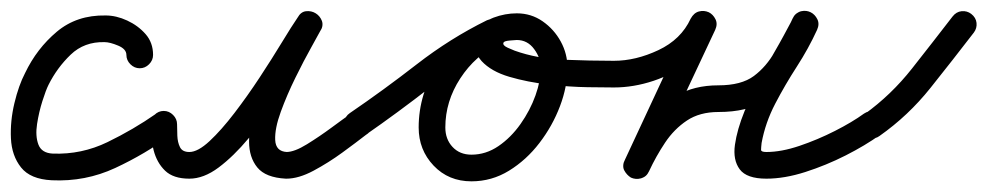

<svg xmlns="http://www.w3.org/2000/svg" viewBox="-29 -310 1851 360"><path d="M258 -207Q258 -197 250.5 -189.5Q243 -182 233 -182Q223 -182 215.5 -189.5Q208 -197 208 -207Q208 -218 192.5 -224.5Q177 -231 167 -231Q129 -232 103.5 -207.5Q78 -183 62 -151Q57 -141 50.5 -120.5Q44 -100 40.5 -77.5Q37 -55 43 -39Q49 -23 70 -22Q124 -20 172.5 -43.5Q221 -67 264 -97Q264 -97 264 -97Q264 -97 264 -97Q272 -103 282 -101.5Q292 -100 298 -91Q304 -83 302.5 -73Q301 -63 292 -57Q243 -21 187 5Q131 31 68 28Q28 26 10.5 4Q-7 -18 -8.5 -50.5Q-10 -83 -2 -116.5Q6 -150 18 -173Q40 -219 77.5 -250.5Q115 -282 169 -281Q189 -281 209.5 -271.5Q230 -262 244 -246Q258 -230 258 -207Q258 -207 258 -207Q258 -207 258 -207Z M253 -77Q253 -87 260.5 -94.5Q268 -102 278 -102Q288 -102 295.5 -94.5Q303 -87 303 -77Q303 -68 303.5 -55.5Q304 -43 308.5 -34Q313 -25 326 -25Q342 -25 364 -45.5Q386 -66 410.5 -98Q435 -130 458 -165Q481 -200 499.5 -230.5Q518 -261 529 -277Q535 -288 545 -289Q555 -290 563 -285Q571 -280 574.5 -271Q578 -262 571 -251Q568 -245 554.5 -221Q541 -197 525 -164.5Q509 -132 497.5 -100.5Q486 -69 487 -47.5Q488 -26 509 -25Q509 -25 509 -25Q508 -25 508 -25Q523 -25 546.5 -39.5Q570 -54 593 -71Q616 -88 629 -97Q629 -97 629 -97Q629 -97 629 -97Q637 -103 647.5 -101.5Q658 -100 663 -91Q669 -83 667.5 -72.5Q666 -62 657 -57Q639 -43 613 -24Q587 -5 559 10Q531 25 508 25Q508 25 507 25Q507 25 507 25Q469 23 453.5 4Q438 -15 438 -44.5Q438 -74 449 -108.5Q460 -143 475.5 -176.5Q491 -210 505.5 -236.5Q520 -263 529 -277Q535 -287 545 -288.5Q555 -290 563 -285Q571 -280 574.5 -270.5Q578 -261 571 -251Q557 -228 536.5 -194Q516 -160 490.5 -122Q465 -84 437 -50.5Q409 -17 381 4Q353 25 326 25Q296 25 280.5 10Q265 -5 259 -28.5Q253 -52 253 -77Q253 -77 253 -77Q253 -77 253 -77Z M620 -63Q615 -71 616.5 -81.5Q618 -92 627 -98Q690 -141 752.5 -189.5Q815 -238 884 -272Q896 -277 904.5 -273Q913 -269 917 -260Q922 -251 919.5 -241.5Q917 -232 906 -227Q862 -206 834 -163Q806 -120 806 -71Q806 -49 819.5 -34.5Q833 -20 855 -20Q882 -20 905.5 -36Q929 -52 947 -77.5Q965 -103 975 -131Q985 -159 985 -183Q985 -201 972.5 -218Q960 -235 940 -235Q937 -235 926.5 -234Q916 -233 915 -230Q915 -230 915 -230Q915 -230 915 -230Q913 -225 923 -220.5Q933 -216 936 -215Q978 -200 1028 -198Q1078 -196 1122 -196Q1132 -196 1139.5 -188.5Q1147 -181 1147 -171Q1147 -161 1139.5 -153.5Q1132 -146 1122 -146Q1107 -146 1073 -146.5Q1039 -147 999.5 -151.5Q960 -156 926 -166Q892 -176 874 -195.5Q856 -215 867 -246Q867 -246 867 -246Q867 -246 867 -246Q875 -269 896.5 -277Q918 -285 940 -285Q967 -285 988.5 -270Q1010 -255 1022.5 -232Q1035 -209 1035 -183Q1035 -148 1021 -111Q1007 -74 982.5 -42Q958 -10 925.5 10Q893 30 855 30Q812 30 784 0.5Q756 -29 756 -71Q756 -134 792 -190Q828 -246 885 -272Q896 -277 905 -273Q914 -269 918 -260Q922 -252 919.5 -242Q917 -232 906 -227Q839 -194 778 -146.5Q717 -99 655 -56Q647 -51 636.5 -52.5Q626 -54 620 -63Z M1122 -146Q1112 -146 1104.5 -153.5Q1097 -161 1097 -171Q1097 -181 1104.5 -188.5Q1112 -196 1122 -196Q1163 -196 1205.5 -216Q1248 -236 1266 -275Q1272 -286 1281.5 -288.5Q1291 -291 1300 -287Q1308 -283 1312.5 -274Q1317 -265 1312 -254Q1281 -188 1250 -122Q1219 -56 1188 11Q1183 22 1173 24Q1163 26 1155 22Q1146 18 1141.5 9Q1137 0 1143 -11Q1161 -48 1184 -79.5Q1207 -111 1239.5 -130.5Q1272 -150 1318 -150Q1361 -150 1384.5 -167.5Q1408 -185 1424 -213.5Q1440 -242 1458 -276Q1464 -287 1473.5 -289Q1483 -291 1491 -287Q1499 -283 1503.5 -274Q1508 -265 1503 -254Q1487 -219 1465 -185Q1443 -151 1424.5 -115.5Q1406 -80 1399 -42Q1398 -33 1398 -29Q1398 -25 1408 -25Q1436 -25 1470 -36.5Q1504 -48 1536.5 -64.5Q1569 -81 1591 -97Q1591 -97 1591 -97Q1591 -97 1591 -97Q1600 -103 1610 -101.5Q1620 -100 1626 -92Q1632 -83 1630.5 -73Q1629 -63 1621 -57Q1593 -37 1556.5 -18.5Q1520 0 1481 12.5Q1442 25 1408 25Q1371 25 1358 7.5Q1345 -10 1349 -38.5Q1353 -67 1367 -101.5Q1381 -136 1399.5 -170Q1418 -204 1434 -231.5Q1450 -259 1457 -275Q1462 -286 1472 -288Q1482 -290 1490 -285Q1499 -281 1503.5 -272Q1508 -263 1502 -253Q1479 -210 1457.5 -175.5Q1436 -141 1404 -120.5Q1372 -100 1318 -100Q1283 -100 1259 -84Q1235 -68 1218 -42.5Q1201 -17 1188 11Q1182 22 1172.5 24.5Q1163 27 1154 23Q1146 18 1141.5 9.5Q1137 1 1143 -11Q1174 -77 1204.5 -143Q1235 -209 1266 -275Q1272 -286 1281.5 -288.5Q1291 -291 1300 -287Q1308 -283 1312.5 -274Q1317 -265 1312 -254Q1295 -219 1264.5 -195Q1234 -171 1196.5 -158.5Q1159 -146 1122 -146Q1122 -146 1122 -146Q1122 -146 1122 -146Z M1586 -61Q1580 -70 1581.5 -80Q1583 -90 1592 -96Q1642 -132 1681 -181.5Q1720 -231 1757 -279Q1764 -288 1774 -289Q1784 -290 1792 -284Q1801 -277 1802 -267Q1803 -257 1797 -249Q1757 -197 1715.5 -145Q1674 -93 1620 -55Q1612 -49 1602 -51Q1592 -53 1586 -61Z"/></svg>

Font: FRB American Cursive Semibold
Style: Italic
Weight: 600
Italic angle: -25°
Version: Version 2.0;Modular Font Editor K font №1